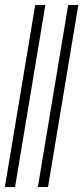

<svg xmlns="http://www.w3.org/2000/svg" viewBox="-30 -756 337 776"><path d="M153.3 -735.8 30.8 0H-10.3L112.3 -735.8ZM286.6 -735.8 164.1 0H123L245.6 -735.8Z"/></svg>

Font: Inter Display ExtraLight
Style: Italic
Weight: 200
Italic angle: -9.39999°
Designer: Rasmus Andersson
Foundry: rsms
Version: Version 4.000;git-a52131595